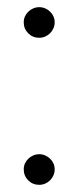

<svg xmlns="http://www.w3.org/2000/svg" viewBox="-20 -516 218 533"><path d="M131.8 -45.9Q131.8 -37.1 128.4 -29.3Q125 -21.5 119.1 -15.6Q113.3 -9.8 105.5 -6.3Q97.7 -2.9 88.9 -2.9Q70.8 -2.9 58.3 -15.4Q45.9 -27.8 45.9 -45.9Q45.9 -54.7 49.3 -62.3Q52.7 -69.8 58.6 -75.4Q64.5 -81.1 72.3 -84.5Q80.1 -87.9 88.9 -87.9Q97.7 -87.9 105.5 -84.5Q113.3 -81.1 119.1 -75.4Q125 -69.8 128.4 -62.3Q131.8 -54.7 131.8 -45.9ZM131.8 -454.1Q131.8 -445.3 128.4 -437.5Q125 -429.7 119.1 -423.8Q113.3 -418 105.5 -414.6Q97.7 -411.1 88.9 -411.1Q70.8 -411.1 58.3 -423.6Q45.9 -436 45.9 -454.1Q45.9 -462.9 49.3 -470.5Q52.7 -478 58.6 -483.6Q64.5 -489.3 72.3 -492.7Q80.1 -496.1 88.9 -496.1Q97.7 -496.1 105.5 -492.7Q113.3 -489.3 119.1 -483.6Q125 -478 128.4 -470.5Q131.8 -462.9 131.8 -454.1Z"/></svg>

Font: Englebert
Style: Regular
Weight: 400
Designer: Astigmatic (AOETI)
Foundry: Astigmatic (AOETI)
Version: Version 1.000